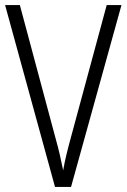

<svg xmlns="http://www.w3.org/2000/svg" viewBox="-20 -827 497 754"><path d="M457 -807H399L257 -282C245 -238 235 -198 228 -158C220 -198 211 -239 199 -281L58 -807H0L196 -93H259Z"/></svg>

Font: Noto Sans Kannada UI Condensed Light
Style: Regular
Weight: 300
Width: 3
Designer: Jelle Bosma - Monotype Design Team
Foundry: Monotype Imaging Inc.
Version: Version 2.005